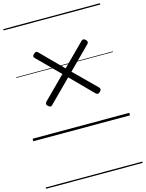

<svg xmlns="http://www.w3.org/2000/svg" viewBox="-175 -987 1112 1464"><g transform="rotate(-15 381.5 -255.0)"><path d="M587 -232Q580 -224 571.5 -222.5Q563 -221 555 -228L383 -402L209 -228Q201 -220 192.5 -222.5Q184 -225 177 -233Q169 -239 167.5 -247.5Q166 -256 173 -264L347 -438L175 -610Q166 -618 167.5 -626.5Q169 -635 177 -641Q184 -650 193 -652Q202 -654 210 -646L382 -473L555 -646Q563 -653 571 -651.5Q579 -650 587 -642Q595 -635 596.5 -626Q598 -617 591 -610L418 -437L592 -265Q599 -257 597.5 -248Q596 -239 587 -232ZM0 365H763V375H0ZM0 -20H763V0H0ZM0 -505H763V-500H0ZM0 -885H763V-875H0Z"/></g></svg>

Font: Playwrite IT Moderna Guides
Style: Regular
Weight: 400
Designer: Veronika Burian, José Scaglione
Foundry: TypeTogether
Version: Version 1.003